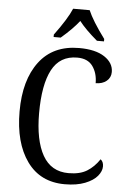

<svg xmlns="http://www.w3.org/2000/svg" viewBox="-62 -975 679 1029"><g transform="rotate(5 278.0 -460.5)"><path d="M51 -358Q51 -527 125.5 -625.5Q200 -724 340 -724Q428 -724 476.5 -692Q525 -660 525 -611Q525 -581 502.5 -562.5Q480 -544 444 -544Q444 -598 417.5 -635Q391 -672 334 -672Q241 -672 198.5 -591.5Q156 -511 156 -358Q156 -212 201.5 -131.5Q247 -51 341 -51Q402 -51 440 -74.5Q478 -98 506 -140Q522 -128 522 -103Q522 -77 500.5 -51Q479 -25 434.5 -7.5Q390 10 326 10Q194 10 122.5 -89.5Q51 -189 51 -358ZM198 -784Q266 -876 289 -931H378Q401 -876 469 -784V-771H431Q366 -826 333 -869Q298 -824 236 -771H198Z"/></g></svg>

Font: Noto Serif Narrow
Style: Regular
Weight: 400
Width: 4
Designer: Monotype Design Team
Foundry: Monotype Imaging Inc.
Version: Version 1.001